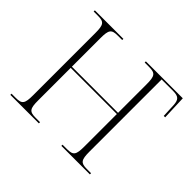

<svg xmlns="http://www.w3.org/2000/svg" viewBox="-159 -930 1147 1147"><g transform="rotate(45 414.0 -357.0)"><path d="M48 0H289V-10H252C199 -10 189 -24 189 -95V-369H579V-95C579 -24 569 -10 516 -10H479V0H720V-10H684C633 -10 622 -24 622 -95V-704H720C766 -704 778 -688 781 -649L785 -559H797L791 -714H479V-704H515C569 -704 579 -690 579 -619V-379H189V-619C189 -690 199 -704 252 -704H289V-714H48V-704H84C136 -704 146 -690 146 -619V-95C146 -24 136 -10 83 -10H48Z"/></g></svg>

Font: Noto Serif Display ExtraLight
Style: Regular
Weight: 200
Designer: Monotype Design Team
Foundry: Monotype Imaging Inc.
Version: Version 2.009